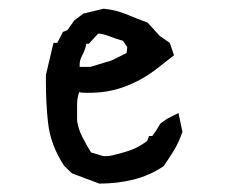

<svg xmlns="http://www.w3.org/2000/svg" viewBox="-20 -426 540 445"><path d="M163.6 -212.4Q158.7 -199.7 158.7 -184.1V-146Q161.6 -126.5 170.9 -108.4Q180.2 -90.3 190.9 -72.8Q203.6 -69.3 210.4 -66.9Q217.3 -64.5 220.2 -64.2Q223.1 -64 225.1 -64Q231.9 -64 240.2 -65.9Q262.2 -70.8 281.7 -77.6Q301.3 -84.5 320.8 -99.1L325.7 -110.8H333L342.3 -124L351.6 -139.6L366.7 -150.4L393.6 -164.1L402.8 -120.6Q394.5 -96.2 384 -78.9Q373.5 -61.5 359.4 -41Q327.6 -19.5 289.6 -9.8Q251.5 -0.5 210.9 -0.5H210L146.5 -24.4L128.9 -41.5Q97.2 -88.9 91.3 -142.1Q86.4 -186.5 86.4 -235.8Q86.4 -243.7 86.4 -252.4L104 -326.7H112.8L126 -352.1L136.2 -356L152.3 -378.9L173.3 -394.5L220.2 -405.8Q249.5 -402.8 273.2 -392.8Q296.9 -382.8 322.3 -373.5L350.1 -342.8L373.5 -326.7L383.3 -297.9L345.2 -268.1Q307.1 -238.3 264.6 -223.6Q228.5 -210.9 186.5 -210.9Q173.3 -210.9 168.9 -211.4ZM183.6 -324.7H180.2Q177.7 -310.5 169.9 -296.4Q164.6 -286.6 164.6 -276.4Q164.6 -273.4 164.6 -271H189.5L239.3 -286.1L273.4 -303.2L274.9 -316.9L265.1 -331.5Q248.5 -335.9 237.8 -340.3Q227.1 -344.7 220.5 -346.2Q213.9 -347.7 207.5 -348.1L186 -324.7Z"/></svg>

Font: Bakudai
Style: Medium
Weight: 500
Version: Version 1.48